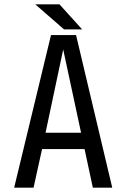

<svg xmlns="http://www.w3.org/2000/svg" viewBox="-20 -861 580 881"><path d="M253 -841 357 -726H274L142 -841ZM173 -177 134 0H45L214 -700H329L495 0H406L368 -177ZM352 -252 270 -634 189 -252Z"/></svg>

Font: Share Tech Mono
Style: Regular
Weight: 400
Designer: Ralph Oliver du Carrois
Foundry: Ralph Oliver du Carrois
Version: Version 1.003